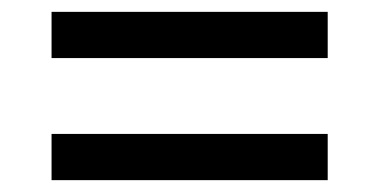

<svg xmlns="http://www.w3.org/2000/svg" viewBox="-20 -468 640 324"><path d="M67 -370V-448H533V-370ZM67 -164V-242H533V-164Z"/></svg>

Font: IBM Plex Sans KR Text
Style: Regular
Weight: 450
Designer: Mike Abbink; Paul van der Laan; Pieter van Rosmalen; Wujin Sim; Chorong Kim; Dohee Lee;
Foundry: Sandoll Inc.
Version: Version 1.001